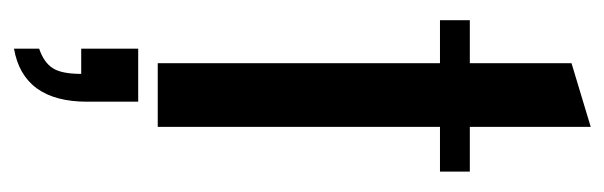

<svg xmlns="http://www.w3.org/2000/svg" viewBox="-324 -354 890 283"><g transform="rotate(90 121.5 -213.0)"><path d="M233.4 -416H167.5V0H73.7V-416H10.3V-460H73.7V-609.9L167.5 -638.2V-460H233.4ZM52.2 28.8H130.4V104Q130.4 198.2 52.2 211.9V174.8Q72.3 168 80.8 155Q89.4 142.1 89.4 112.8H52.2Z"/></g></svg>

Font: Federov2
Style: Regular
Weight: 400
Designer: Olexa M. Volochay | Cyreal.org
Foundry: Olexa M. Volochay | Cyreal.org
Version: Version 1.000